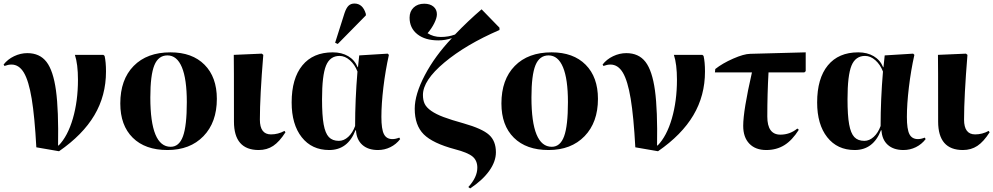

<svg xmlns="http://www.w3.org/2000/svg" viewBox="-25 -825 5556 1074"><path d="M305.2 21 178.2 -1Q168.9 -172.9 152.3 -272.9Q135.7 -373 108.6 -418.5Q81.5 -463.9 39.1 -463.9Q21 -463.9 0 -456.1L-4.9 -463.9Q17.6 -493.2 53.7 -510.5Q89.8 -527.8 127.9 -527.8Q197.3 -527.8 235.1 -478.8Q272.9 -429.7 288.1 -319.1Q303.2 -208.5 299.8 -11.2H303.2Q354 -63.5 382.6 -161.9Q411.1 -260.3 411.1 -378.9Q411.1 -465.8 394 -518.1H553.2L560.1 -512.2Q567.9 -478.5 567.9 -424.8Q567.9 -290 502.9 -180.4Q438 -70.8 305.2 21Z M911.6 14.2Q787.1 14.2 717.5 -54.7Q647.9 -123.5 647.9 -246.1Q647.9 -379.9 722.7 -456.1Q797.4 -532.2 928.7 -532.2Q1050.3 -532.2 1119.1 -462.9Q1188 -393.6 1188 -272Q1188 -140.6 1113 -63.2Q1038.1 14.2 911.6 14.2ZM929.7 -3.9Q977.1 -3.9 998.5 -62.5Q1020 -121.1 1020 -253.9Q1020 -382.8 992.4 -449Q964.8 -515.1 911.6 -515.1Q860.8 -515.1 838.4 -460Q815.9 -404.8 815.9 -279.8Q815.9 -3.9 929.7 -3.9Z M1422.4 14.2Q1283.7 14.2 1283.7 -145Q1283.7 -488.3 1282.7 -518.1L1439.5 -524.9L1447.8 -518.1Q1428.7 -285.6 1428.7 -155.8Q1428.7 -73.2 1490.7 -73.2Q1530.8 -73.2 1566.4 -92.8L1571.8 -85Q1538.1 -32.2 1503.2 -9Q1468.3 14.2 1422.4 14.2Z M1864.3 -579.1 1849.6 -585.9 1902.3 -752Q1912.1 -780.8 1924.8 -793Q1937.5 -805.2 1957.5 -805.2Q2004.4 -805.2 2021.5 -747.1V-738.8ZM1816.4 14.2Q1719.2 14.2 1662.8 -57.4Q1606.4 -128.9 1606.4 -252Q1606.4 -386.2 1666.3 -459.2Q1726.1 -532.2 1836.4 -532.2Q1886.7 -532.2 1922.9 -510.7Q1959 -489.3 1975.6 -449.2H1977.5L1984.4 -515.1L2143.6 -524.9L2150.4 -518.1Q2130.9 -430.7 2119.6 -336.7Q2108.4 -242.7 2108.4 -170.9Q2108.4 -102.5 2122.6 -74.7Q2136.7 -46.9 2170.4 -46.9Q2187.5 -46.9 2208.5 -55.2L2213.4 -46.9Q2190.9 -17.6 2158.4 -1.7Q2126 14.2 2089.4 14.2Q2033.7 14.2 2001.5 -14.9Q1969.2 -43.9 1966.3 -96.2H1963.4Q1920.4 14.2 1816.4 14.2ZM1870.6 -37.1Q1898.4 -37.1 1922.9 -59.3Q1947.3 -81.5 1961.4 -120.1Q1961.4 -268.1 1974.6 -424.8Q1959.5 -463.9 1932.1 -488Q1904.8 -512.2 1874.5 -512.2Q1820.8 -512.2 1798.6 -457.8Q1776.4 -403.3 1776.4 -270Q1776.4 -179.2 1785.4 -129.4Q1794.4 -79.6 1814.5 -58.3Q1834.5 -37.1 1870.6 -37.1Z M2605 229 2594.7 221.2Q2645 166.5 2645 112.8Q2645 72.8 2618.2 50.5Q2591.3 28.3 2520 9.8Q2395.5 -23.4 2345.2 -73.7Q2294.9 -124 2294.9 -216.8Q2294.9 -296.9 2351.3 -404.3Q2407.7 -511.7 2502.9 -611.8Q2465.8 -599.1 2426.8 -599.1Q2353 -599.1 2309.6 -633.5Q2266.1 -668 2266.1 -726.1Q2266.1 -761.2 2288.6 -782.7Q2311 -804.2 2348.1 -804.2Q2380.4 -804.2 2399.7 -788.1Q2418.9 -772 2418.9 -745.1Q2418.9 -725.1 2404.5 -695.8Q2390.1 -666.5 2366.7 -639.2Q2399.4 -618.2 2440.9 -618.2Q2483.9 -618.2 2520 -631.8Q2594.7 -709.5 2668.9 -772.9L2769 -669.9V-657.2Q2580.6 -575.7 2460.7 -475.3Q2340.8 -375 2340.8 -293.9Q2340.8 -264.6 2350.6 -244.1Q2360.4 -223.6 2387.2 -204.8Q2414.1 -186 2456.3 -170.2Q2498.5 -154.3 2568.8 -134.8Q2671.9 -105.5 2710.4 -71Q2749 -36.6 2749 26.9Q2749 78.1 2711.9 130.4Q2674.8 182.6 2605 229Z M3043.5 14.2Q2918.9 14.2 2849.4 -54.7Q2779.8 -123.5 2779.8 -246.1Q2779.8 -379.9 2854.5 -456.1Q2929.2 -532.2 3060.5 -532.2Q3182.1 -532.2 3251 -462.9Q3319.8 -393.6 3319.8 -272Q3319.8 -140.6 3244.9 -63.2Q3169.9 14.2 3043.5 14.2ZM3061.5 -3.9Q3108.9 -3.9 3130.4 -62.5Q3151.9 -121.1 3151.9 -253.9Q3151.9 -382.8 3124.3 -449Q3096.7 -515.1 3043.5 -515.1Q2992.7 -515.1 2970.2 -460Q2947.8 -404.8 2947.8 -279.8Q2947.8 -3.9 3061.5 -3.9Z M3655.8 21 3528.8 -1Q3519.5 -172.9 3502.9 -272.9Q3486.3 -373 3459.2 -418.5Q3432.1 -463.9 3389.6 -463.9Q3371.6 -463.9 3350.6 -456.1L3345.7 -463.9Q3368.2 -493.2 3404.3 -510.5Q3440.4 -527.8 3478.5 -527.8Q3547.9 -527.8 3585.7 -478.8Q3623.5 -429.7 3638.7 -319.1Q3653.8 -208.5 3650.4 -11.2H3653.8Q3704.6 -63.5 3733.2 -161.9Q3761.7 -260.3 3761.7 -378.9Q3761.7 -465.8 3744.6 -518.1H3903.8L3910.6 -512.2Q3918.5 -478.5 3918.5 -424.8Q3918.5 -290 3853.5 -180.4Q3788.6 -70.8 3655.8 21Z M4261.2 14.2Q4200.7 14.2 4166.5 -21.5Q4132.3 -57.1 4132.3 -121.1Q4132.3 -206.1 4181.2 -419.9H3974.1L3976.1 -439Q4016.1 -470.7 4076.2 -497.1Q4136.2 -523.4 4171.4 -523.9L4481.9 -532.2V-426.8L4474.1 -419.9H4273.9Q4267.1 -299.3 4267.1 -172.9Q4267.1 -71.8 4340.3 -71.8Q4393.6 -71.8 4435.1 -106L4443.4 -99.1Q4406.2 -40 4362.3 -12.9Q4318.4 14.2 4261.2 14.2Z M4755.9 14.2Q4658.7 14.2 4602.3 -57.4Q4545.9 -128.9 4545.9 -252Q4545.9 -386.2 4605.7 -459.2Q4665.5 -532.2 4775.9 -532.2Q4826.2 -532.2 4862.3 -510.7Q4898.4 -489.3 4915 -449.2H4917L4923.8 -515.1L5083 -524.9L5089.8 -518.1Q5070.3 -430.7 5059.1 -336.7Q5047.9 -242.7 5047.9 -170.9Q5047.9 -102.5 5062 -74.7Q5076.2 -46.9 5109.9 -46.9Q5127 -46.9 5147.9 -55.2L5152.8 -46.9Q5130.4 -17.6 5097.9 -1.7Q5065.4 14.2 5028.8 14.2Q4973.1 14.2 4940.9 -14.9Q4908.7 -43.9 4905.8 -96.2H4902.8Q4859.9 14.2 4755.9 14.2ZM4810.1 -37.1Q4837.9 -37.1 4862.3 -59.3Q4886.7 -81.5 4900.9 -120.1Q4900.9 -268.1 4914.1 -424.8Q4898.9 -463.9 4871.6 -488Q4844.2 -512.2 4814 -512.2Q4760.3 -512.2 4738 -457.8Q4715.8 -403.3 4715.8 -270Q4715.8 -179.2 4724.9 -129.4Q4733.9 -79.6 4753.9 -58.3Q4773.9 -37.1 4810.1 -37.1Z M5361.3 14.2Q5222.7 14.2 5222.7 -145Q5222.7 -488.3 5221.7 -518.1L5378.4 -524.9L5386.7 -518.1Q5367.7 -285.6 5367.7 -155.8Q5367.7 -73.2 5429.7 -73.2Q5469.7 -73.2 5505.4 -92.8L5510.7 -85Q5477.1 -32.2 5442.1 -9Q5407.2 14.2 5361.3 14.2Z"/></svg>

Font: Display Regular
Style: Bold
Weight: 700
Designer: Latin by Veronika Burian and Jose Scaglione. Greek by Irene Vlachou. Cyrillic by Vera Evstafieva.
Foundry: TypeTogether
Version: Version 3.002